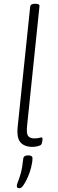

<svg xmlns="http://www.w3.org/2000/svg" viewBox="-20 -772 305 1017"><path d="M152 6Q109 6 88 -18.5Q67 -43 74 -104L140 -738Q142 -752 165 -752H169Q191 -752 189 -738L124 -111Q119 -67 128 -53Q137 -39 162 -39Q178 -39 186.5 -41.5Q195 -44 200 -44Q206 -44 205 -35Q205 -27 203 -18.5Q201 -10 198 -6Q194 -1 179 2.5Q164 6 152 6ZM84 225Q79 225 74 223Q69 221 69 214Q69 205 75.5 189.5Q82 174 90 146Q98 118 103 69Q105 51 129 51Q152 51 152 66Q152 87 145 114.5Q138 142 127 167Q116 192 104.5 208.5Q93 225 84 225Z"/></svg>

Font: Asap Condensed Condensed ExtraLight
Style: Italic
Weight: 200
Width: 3
Italic angle: -6°
Designer: Pablo Cosgaya
Foundry: Omnibus-Type
Version: Version 3.001; ttfautohint (v1.8.4.7-5d5b)